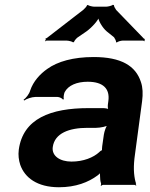

<svg xmlns="http://www.w3.org/2000/svg" viewBox="-20 -778 630 808"><path d="M548 -128 578 -352C582 -383 581 -410 573 -433C551 -501 490 -538 374 -538C288 -538 222 -519 179 -488C149 -467 120 -436 107 -397C103 -382 89 -365 79 -358L82 -355C91 -362 114 -370 129 -370H222C230 -370 242 -364 245 -359L249 -361C246 -366 249 -383 252 -390C267 -419 304 -434 349 -434C415 -434 443 -404 436 -353L434 -338C433 -331 434 -318 437 -314L439 -317C436 -321 422 -323 413 -323H353C193 -323 77 -279 59 -148C56 -125 59 -104 65 -85C84 -30 137 10 228 10C299 10 352 -11 391 -40C396 -44 403 -50 405 -54L402 -55C400 -51 401 -43 401 -37C401 -26 402 -16 405 -7C406 -5 405 1 404 3L405 5C406 3 411 0 414 0H546C548 0 551 2 552 3L554 1C553 0 551 -2 551 -4C551 -5 553 -7 553 -7L551 -10C542 -43 541 -80 548 -128ZM202 -159C210 -218 272 -240 348 -240H384C402 -240 431 -246 439 -253L435 -256C427 -249 419 -225 417 -211L410 -162C410 -159 408 -145 410 -143L412 -146C410 -148 400 -141 398 -138C373 -115 331 -98 281 -98C232 -98 197 -122 202 -159ZM586 -615 469 -736C466 -740 458 -753 460 -756L455 -758C452 -754 434 -750 428 -750H375C369 -750 352 -754 350 -757L346 -756C347 -753 335 -740 331 -737L177 -618C176 -617 174 -617 173 -617L171 -614C171 -613 173 -612 173 -611C173 -609 170 -607 169 -606L171 -604C172 -605 174 -607 176 -607H262C268 -607 285 -603 287 -600L292 -601C290 -604 302 -617 306 -620L344 -646C365 -661 396 -694 398 -710H393C391 -694 412 -660 429 -646L460 -621C463 -617 470 -604 468 -601L472 -599C474 -603 490 -607 495 -607H583C584 -607 586 -605 587 -604L589 -607C588 -608 588 -609 588 -610C588 -611 589 -611 590 -612L588 -615Z"/></svg>

Font: Asimov
Style: EdgeWideIt
Weight: 500
Designer: Google
Version: Version 2.000980: 2014